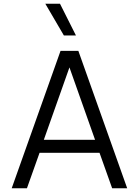

<svg xmlns="http://www.w3.org/2000/svg" viewBox="-20 -1014 749 1034"><path d="M324 -823 224 -994H303L389 -823ZM43 0 306 -740H402L665 0H584L516 -191H193L125 0ZM216 -261H492L354 -651Z"/></svg>

Font: Be Vietnam Pro Light
Style: Regular
Weight: 300
Designer: Lam Bao, Tony Le, Vietanh Nguyen
Foundry: Yellow Type Foundry
Version: Version 1.002; ttfautohint (v1.8.3)